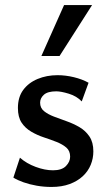

<svg xmlns="http://www.w3.org/2000/svg" viewBox="-20 -729 427 761"><path d="M184 12Q154 12 125.5 7Q97 2 73 -6.5Q49 -15 33 -25L59 -104Q85 -81 121.5 -67.5Q158 -54 190 -54Q225 -54 241.5 -71Q258 -88 258 -108Q258 -131 243 -144Q228 -157 204 -166.5Q180 -176 154 -184.5Q128 -193 104 -207Q80 -221 65.5 -243Q51 -265 51 -301Q51 -344 72 -372.5Q93 -401 129 -416Q165 -431 208 -431Q240 -431 273 -423Q306 -415 331 -401L304 -327Q284 -348 253 -357.5Q222 -367 203 -367Q169 -367 154 -353.5Q139 -340 139 -322Q139 -301 154.5 -288.5Q170 -276 193.5 -267Q217 -258 244 -248.5Q271 -239 295 -225Q319 -211 334.5 -188Q350 -165 350 -129Q350 -101 339.5 -75.5Q329 -50 308 -30.5Q287 -11 256 0.5Q225 12 184 12ZM144 -507 234 -709H345L216 -507Z"/></svg>

Font: Ysabeau Infant SemiBold
Style: Regular
Weight: 600
Designer: Christian Thalmann (Catharsis Fonts)
Version: Version 2.002; featfreeze: ss01,ss02,lnum